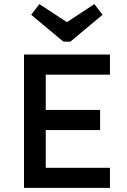

<svg xmlns="http://www.w3.org/2000/svg" viewBox="-20 -916 620 936"><path d="M97 0V-650H516V-552H203V-380H468V-282H203V-98H516V0ZM289 -713 132 -844 172 -896 306 -808 440 -896 480 -844 323 -713Z"/></svg>

Font: Sometype Mono SemiBold
Style: Regular
Weight: 600
Designer: Ryoichi Tsunekawa
Foundry: Dharma Type
Version: Version 1.001